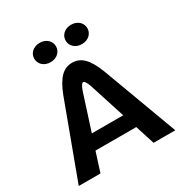

<svg xmlns="http://www.w3.org/2000/svg" viewBox="-195 -1003 1090 1148"><g transform="rotate(-30 350.0 -429.0)"><path d="M316.7 -791.7C316.7 -828.3 286.7 -858.3 241.7 -858.3C196.7 -858.3 166.7 -828.3 166.7 -791.7C166.7 -755 196.7 -725 241.7 -725C286.7 -725 316.7 -755 316.7 -791.7ZM533.3 -791.7C533.3 -828.3 503.3 -858.3 458.3 -858.3C413.3 -858.3 383.3 -828.3 383.3 -791.7C383.3 -755 413.3 -725 458.3 -725C503.3 -725 533.3 -755 533.3 -791.7ZM350 -658.3C290 -658.3 247.5 -618.3 208.3 -516.7L16.7 0H166.7L209.2 -133.3H490.8L533.3 0H683.3L491.7 -516.7C452.5 -618.3 410 -658.3 350 -658.3ZM458.3 -233.3H241.7L316.7 -466.7C316.7 -466.7 333.3 -525 350 -525C366.7 -525 383.3 -466.7 383.3 -466.7Z"/></g></svg>

Font: BoonHome
Style: Bold
Weight: 700
Designer: Sungsit Sawaiwan
Foundry: Sungsit Sawaiwan
Version: Version 0.2